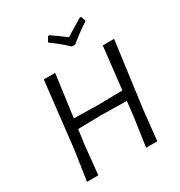

<svg xmlns="http://www.w3.org/2000/svg" viewBox="-195 -980 1043 1114"><g transform="rotate(-30 326.5 -423.0)"><path d="M512 -846 523 -813Q462 -774 402 -724H380Q325 -775 271 -813L290 -846H299Q353 -809 392 -779Q438 -808 503 -846ZM219 -640 181 -357 342 -354 506 -357 538 -640H614L555 -199L534 0H459L487 -193L498 -291L328 -294L172 -291L159 -199L139 0H63L92 -193L143 -640Z"/></g></svg>

Font: Alegreya Sans
Style: Italic
Weight: 400
Italic angle: -7°
Designer: Juan Pablo del Peral
Foundry: Huerta Tipografica
Version: Version 2.007